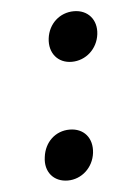

<svg xmlns="http://www.w3.org/2000/svg" viewBox="-42 -511 377 539"><g transform="rotate(-5 147.0 -241.0)"><path d="M168 -336C208 -336 241 -366 246 -407C251 -448 225 -477 186 -477C146 -477 114 -448 109 -407C104 -366 129 -336 168 -336ZM128 -5C167 -5 200 -35 205 -76C210 -118 185 -147 145 -147C105 -147 74 -118 69 -76C63 -35 88 -5 128 -5Z"/></g></svg>

Font: Barlow Semi Condensed SemiBold
Style: Italic
Weight: 600
Width: 4
Italic angle: -7°
Designer: Jeremy Tribby
Foundry: Tribby Type
Version: Version 1.422;hotconv 1.0.109;makeotfexe 2.5.65596